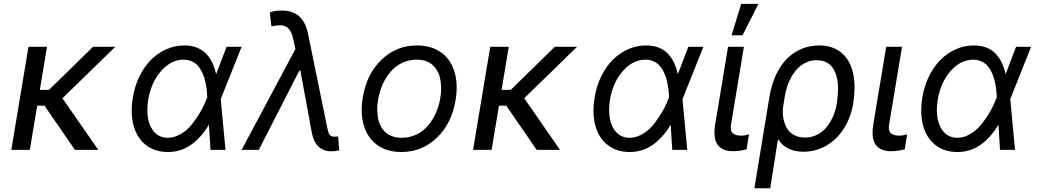

<svg xmlns="http://www.w3.org/2000/svg" viewBox="-20 -793 5488 1016"><path d="M228.7 -545.5 190.7 -317.5H239.3L472.3 -545.5H590.2L310.4 -273.1L500 0H376.4L215.6 -233.7H176.8L137.8 0H39.8L130.7 -545.5Z M866.5 11.4Q797.9 10.7 751.2 -26.3Q704.5 -63.2 686.8 -128.9Q669 -194.6 683.2 -278.4Q692.8 -337.7 717.9 -388.8Q742.9 -440 778.4 -475.9Q813.9 -511.7 859.6 -532.1Q905.2 -552.6 954.5 -552.6Q991.8 -552.6 1021.1 -541.4Q1050.4 -530.2 1070.3 -509.2Q1090.2 -488.3 1103 -461.6Q1115.8 -435 1123.6 -400.6L1179 -545.5H1258.5L1149.1 -271.3L1148.1 -267.4L1173.3 0H1093.8L1085.6 -133.2Q997.2 13.1 866.5 11.4ZM1076.7 -278.1V-279.8Q1076 -296.2 1074.6 -311.4Q1073.2 -326.7 1069.2 -347.3Q1065.3 -367.9 1059.8 -385.1Q1054.3 -402.3 1044.7 -419.9Q1035.2 -437.5 1022.7 -449.8Q1010.3 -462 992 -469.6Q973.7 -477.3 951.7 -477.3Q885.7 -477.3 832.9 -417.8Q780.2 -358.3 764.2 -265.6Q755 -208.1 764.2 -162.5Q773.4 -116.8 800.4 -90.4Q827.4 -63.9 867.9 -63.9Q898.8 -63.9 928.3 -79.4Q957.7 -94.8 979.4 -117.2Q1001.1 -139.6 1021.1 -169.9Q1041.2 -200.3 1053.3 -224.6Q1065.3 -248.9 1075.3 -274.1Z M1734.4 7.8Q1692.8 7.8 1666 -16.9Q1639.2 -41.5 1630 -90.9L1569.6 -419H1563.9L1349.4 0H1258.5L1543.3 -533.4L1533.4 -579.5Q1521.3 -635.3 1496.3 -650.7Q1471.2 -666.2 1416.2 -653.4L1407.7 -727.3Q1430.4 -737.2 1470.2 -737.2Q1528.8 -737.2 1563 -706.9Q1597.3 -676.5 1610.1 -613.6L1713.1 -110.8Q1717.7 -88.1 1723.4 -81Q1731.5 -69.6 1748.6 -69.6Q1751.4 -69.6 1759.2 -70.3Q1767 -71 1769.2 -71L1774.9 2.8Q1752.8 7.8 1734.4 7.8Z M2104 11.4Q2029.5 11.4 1978.3 -24.3Q1927.2 -60 1906.4 -125.2Q1885.7 -190.3 1899.5 -275.6Q1919.7 -400.9 1998.6 -476.7Q2077.4 -552.6 2186.4 -552.6Q2261 -552.6 2312.3 -516.9Q2363.6 -481.2 2384.2 -415.5Q2404.8 -349.8 2391 -264.2Q2370.7 -139.9 2291.9 -64.3Q2213.1 11.4 2104 11.4ZM2105.5 -63.9Q2147.4 -63.9 2183.2 -81Q2219.1 -98 2244.3 -127.7Q2269.5 -157.3 2286.4 -195Q2303.3 -232.6 2310 -275.6Q2315 -302.2 2314.3 -327.4Q2313.6 -352.6 2309.5 -375.2Q2305.4 -397.7 2294.9 -416.4Q2284.4 -435 2269.7 -448.7Q2255 -462.4 2233.3 -469.8Q2211.6 -477.3 2185 -477.3Q2143.1 -477.3 2107.2 -459.9Q2071.4 -442.5 2046.2 -412.6Q2021 -382.8 2004.3 -345Q1987.6 -307.2 1980.5 -264.2Q1975.5 -237.6 1976.2 -212.4Q1976.9 -187.1 1981 -165Q1985.1 -142.8 1995.6 -124.1Q2006 -105.5 2020.8 -92.2Q2035.5 -78.8 2057.2 -71.4Q2078.8 -63.9 2105.5 -63.9Z M2672.2 -545.5 2634.2 -317.5H2682.9L2915.8 -545.5H3033.7L2753.9 -273.1L2943.5 0H2820L2659.1 -233.7H2620.4L2581.3 0H2483.3L2574.2 -545.5Z M3310 11.4Q3241.5 10.7 3194.8 -26.3Q3148.1 -63.2 3130.3 -128.9Q3112.6 -194.6 3126.8 -278.4Q3136.4 -337.7 3161.4 -388.8Q3186.4 -440 3221.9 -475.9Q3257.5 -511.7 3303.1 -532.1Q3348.7 -552.6 3398.1 -552.6Q3435.4 -552.6 3464.7 -541.4Q3494 -530.2 3513.8 -509.2Q3533.7 -488.3 3546.5 -461.6Q3559.3 -435 3567.1 -400.6L3622.5 -545.5H3702.1L3592.7 -271.3L3591.6 -267.4L3616.8 0H3537.3L3529.1 -133.2Q3440.7 13.1 3310 11.4ZM3520.2 -278.1V-279.8Q3519.5 -296.2 3518.1 -311.4Q3516.7 -326.7 3512.8 -347.3Q3508.9 -367.9 3503.4 -385.1Q3497.9 -402.3 3488.3 -419.9Q3478.7 -437.5 3466.3 -449.8Q3453.8 -462 3435.5 -469.6Q3417.3 -477.3 3395.2 -477.3Q3329.2 -477.3 3276.5 -417.8Q3223.7 -358.3 3207.7 -265.6Q3198.5 -208.1 3207.7 -162.5Q3217 -116.8 3244 -90.4Q3271 -63.9 3311.4 -63.9Q3342.3 -63.9 3371.8 -79.4Q3401.3 -94.8 3422.9 -117.2Q3444.6 -139.6 3464.7 -169.9Q3484.7 -200.3 3496.8 -224.6Q3508.9 -248.9 3518.8 -274.1Z M3832.7 -545.5H3916.5L3848.4 -134.9Q3845.2 -116.8 3848.5 -104.2Q3851.9 -91.6 3860.6 -85.8Q3869.3 -79.9 3878.7 -77.6Q3888.1 -75.3 3900.9 -75.3Q3922.2 -75.3 3943.5 -82.4L3930.8 -2.8Q3894.2 7.1 3856.9 7.1Q3803.3 7.1 3777.9 -26.5Q3752.5 -60 3764.6 -134.9ZM3851.2 -606.5 3902.3 -772.7H3993.3L3909.4 -606.5Z M3971.9 203.1 4051.5 -279.8Q4062.5 -346.9 4087.5 -399.5Q4112.6 -452.1 4147.4 -485.3Q4182.2 -518.5 4224.4 -535.5Q4266.7 -552.6 4314.3 -552.6Q4384.9 -552.6 4430.6 -515.6Q4476.2 -478.7 4492.7 -411.8Q4509.2 -344.8 4496.1 -254.3L4494.7 -244.3Q4481.9 -170.5 4445.7 -113.1Q4409.4 -55.8 4353.3 -22.9Q4297.2 9.9 4230.5 9.9Q4139.2 9.9 4096.9 -57.2L4055.8 203.1ZM4123.2 -222.7Q4121.4 -201 4123.4 -180.2Q4125.4 -159.4 4133 -138.3Q4140.6 -117.2 4153.6 -101.2Q4166.5 -85.2 4188.6 -75.3Q4210.6 -65.3 4239 -65.3Q4273.4 -65.3 4302.9 -79.5Q4332.4 -93.8 4353 -118.8Q4373.6 -143.8 4387.6 -175.6Q4401.6 -207.4 4408 -244.3L4409.4 -254.3Q4414.4 -292.3 4414.6 -325.3Q4414.8 -358.3 4407.5 -385.8Q4400.2 -413.4 4387.1 -433.1Q4373.9 -452.8 4352.1 -463.6Q4330.3 -474.4 4301.5 -474.4Q4272.7 -474.4 4247.3 -463.1Q4221.9 -451.7 4203.1 -433.1Q4184.3 -414.4 4169.6 -389.2Q4154.8 -364 4146 -337Q4137.1 -310 4132.5 -281.2Z M4669.4 -545.5H4753.2L4685 -134.9Q4681.8 -116.8 4685.2 -104.2Q4688.6 -91.6 4697.3 -85.8Q4706 -79.9 4715.4 -77.6Q4724.8 -75.3 4737.6 -75.3Q4758.9 -75.3 4780.2 -82.4L4767.4 -2.8Q4730.8 7.1 4693.5 7.1Q4639.9 7.1 4614.5 -26.5Q4589.1 -60 4601.2 -134.9Z M5044.4 11.4Q4975.9 10.7 4929.2 -26.3Q4882.5 -63.2 4864.7 -128.9Q4846.9 -194.6 4861.2 -278.4Q4870.7 -337.7 4895.8 -388.8Q4920.8 -440 4956.3 -475.9Q4991.8 -511.7 5037.5 -532.1Q5083.1 -552.6 5132.5 -552.6Q5169.7 -552.6 5199 -541.4Q5228.3 -530.2 5248.2 -509.2Q5268.1 -488.3 5280.9 -461.6Q5293.7 -435 5301.5 -400.6L5356.9 -545.5H5436.4L5327.1 -271.3L5326 -267.4L5351.2 0H5271.7L5263.5 -133.2Q5175.1 13.1 5044.4 11.4ZM5254.6 -278.1V-279.8Q5253.9 -296.2 5252.5 -311.4Q5251.1 -326.7 5247.2 -347.3Q5243.3 -367.9 5237.7 -385.1Q5232.2 -402.3 5222.7 -419.9Q5213.1 -437.5 5200.6 -449.8Q5188.2 -462 5169.9 -469.6Q5151.6 -477.3 5129.6 -477.3Q5063.6 -477.3 5010.8 -417.8Q4958.1 -358.3 4942.1 -265.6Q4932.9 -208.1 4942.1 -162.5Q4951.3 -116.8 4978.3 -90.4Q5005.3 -63.9 5045.8 -63.9Q5076.7 -63.9 5106.2 -79.4Q5135.7 -94.8 5157.3 -117.2Q5179 -139.6 5199 -169.9Q5219.1 -200.3 5231.2 -224.6Q5243.3 -248.9 5253.2 -274.1Z"/></svg>

Font: Karasuma Gothic
Style: Italic
Weight: 400
Italic angle: -9.39999°
Designer: Rasmus Andersson / Ryoko Nishizuka
Foundry: Genbu
Version: Version 1.00